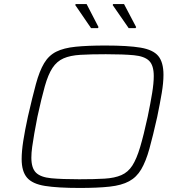

<svg xmlns="http://www.w3.org/2000/svg" viewBox="-20 -921 884 949"><path d="M374 8Q265 8 202.5 -2Q140 -12 113.5 -43Q87 -74 87 -135Q87 -173 95 -224.5Q103 -276 118 -345Q140 -441 157.5 -505.5Q175 -570 198 -608.5Q221 -647 258 -665.5Q295 -684 354 -690Q413 -696 501 -696Q613 -696 675 -685.5Q737 -675 762.5 -644Q788 -613 788 -551Q788 -512 779.5 -461.5Q771 -411 757 -343Q736 -249 718.5 -186Q701 -123 678 -84Q655 -45 618 -25Q581 -5 522 1.5Q463 8 374 8ZM372 -35Q446 -35 496.5 -38Q547 -41 580 -55.5Q613 -70 634 -102.5Q655 -135 672.5 -193.5Q690 -252 710 -344Q724 -412 732 -461Q740 -510 740 -545Q740 -598 717 -620.5Q694 -643 642 -648Q590 -653 503 -653Q428 -653 377.5 -650Q327 -647 294 -632.5Q261 -618 239.5 -585.5Q218 -553 201.5 -494.5Q185 -436 165 -344Q156 -298 149.5 -261Q143 -224 139 -194.5Q135 -165 135 -142Q135 -90 158 -67.5Q181 -45 233 -40Q285 -35 372 -35ZM464 -782H430L352 -896L354 -901H408L467 -787ZM650 -782H616L537 -896L539 -901H593L653 -787Z"/></svg>

Font: Saira Expanded ExtraLight
Style: Italic
Weight: 250
Width: 7
Italic angle: -12°
Designer: Hector Gatti with collaboration of the Omnibus-Type team
Foundry: Omnibus-Type
Version: Version 1.101